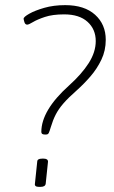

<svg xmlns="http://www.w3.org/2000/svg" viewBox="-20 -726 443 748"><path d="M154 -202Q141 -202 141 -212Q141 -296 249 -393Q298 -437 325.5 -480Q353 -523 353 -566Q353 -612 321 -641Q289 -670 230 -670Q185 -670 155 -660Q125 -650 108.5 -640Q92 -630 86 -630Q78 -630 75 -640Q72 -650 72 -653Q72 -660 94 -672.5Q116 -685 152.5 -695.5Q189 -706 234 -706Q309 -706 350.5 -668.5Q392 -631 392 -571Q392 -529 375 -493.5Q358 -458 332.5 -428.5Q307 -399 279 -374Q246 -345 227 -323Q208 -301 197 -279.5Q186 -258 178 -231Q173 -214 170 -208Q167 -202 160 -202ZM132 2Q114 2 116 -10L125 -96Q125 -108 144 -108H150Q167 -108 167 -96L158 -10Q156 2 138 2Z"/></svg>

Font: Asap Semi Condensed Semi Condensed Thin
Style: Italic
Weight: 100
Width: 4
Italic angle: -6°
Designer: Pablo Cosgaya
Foundry: Omnibus-Type
Version: Version 3.001; ttfautohint (v1.8.4.7-5d5b)